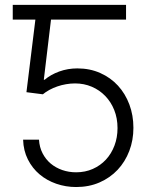

<svg xmlns="http://www.w3.org/2000/svg" viewBox="-20 -747 623 777"><path d="M490.1 -727.3V-667.6H186.4L157.3 -424.4H160.9Q185 -445 219.6 -457.6Q254.3 -470.2 293 -470.2Q343.8 -470.2 385.7 -451.5Q427.6 -432.9 457.4 -400.4Q487.2 -367.9 503.6 -324Q519.9 -280.2 519.9 -229.8Q519.9 -179.7 503.2 -136Q486.5 -92.3 456 -59.8Q425.4 -27.3 382.8 -8.7Q340.2 9.9 288 9.9Q246.1 9.9 207.7 -3.4Q169.4 -16.7 140.1 -41.4Q110.8 -66.1 92.9 -101.6Q74.9 -137.1 73.5 -181.8H137.8Q139.6 -151.3 152.2 -126.8Q164.8 -102.3 185 -85.2Q205.3 -68.2 231.9 -58.9Q258.5 -49.7 288 -49.7Q324.9 -49.7 355.6 -63.4Q386.4 -77.1 408.6 -101Q430.8 -125 443.2 -157.7Q455.6 -190.3 455.6 -228.7Q455.6 -268.5 442.3 -301.7Q429 -334.9 405.7 -358.8Q382.5 -382.8 351.2 -396.1Q320 -409.4 283.7 -409.4Q265.6 -409.4 247.3 -406.2Q229 -403.1 212 -397.2Q195 -391.3 180 -383.2Q165.1 -375 153.4 -365.4L87 -373.9L123.2 -667.6H31.6V-727.3Z"/></svg>

Font: Inter P Light
Style: Regular
Weight: 300
Designer: Rasmus Andersson
Foundry: rsms
Version: Version 3.018;git-588b23468